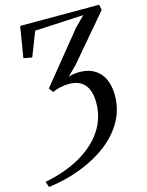

<svg xmlns="http://www.w3.org/2000/svg" viewBox="-134 -825 830 1085"><g transform="rotate(-15 281.0 -282.0)"><path d="M15 178.5 3.5 145.5Q122.5 122.5 210.8 72.2Q299 22 347.5 -50.5Q396 -123 396 -212.5Q396 -283 365.2 -319Q334.5 -355 272.5 -355Q246 -355 221 -349.2Q196 -343.5 176.5 -334L158 -359.5L394.5 -650.5L453 -709.5L168 -695L112.5 -553L63 -562L93 -743H555L561.5 -711.5L341 -452L284 -394.5Q298 -399 313.8 -401.8Q329.5 -404.5 348.5 -404.5Q422.5 -404.5 465.2 -358.5Q508 -312.5 508.5 -225Q508.5 -145 471 -77.5Q433.5 -10 366.2 42.5Q299 95 209.2 130Q119.5 165 15 178.5Z"/></g></svg>

Font: Merriweather 96pt
Style: Italic
Weight: 400
Italic angle: -7.8°
Version: Version 2.101